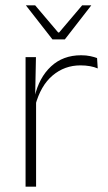

<svg xmlns="http://www.w3.org/2000/svg" viewBox="-20 -701 404 721"><path d="M112.5 -305 99.5 -334 110 -337.5Q126.5 -409.5 171.5 -451.5Q216.5 -493.5 284.5 -493.5Q304 -493.5 319 -490.2Q334 -487 344.5 -483L347 -444Q334.5 -449.5 318 -452.5Q301.5 -455.5 282 -455.5Q222.5 -455.5 177.5 -417.5Q132.5 -379.5 112.5 -305ZM76 0V-486.5H115L112 -338L115.5 -334.5V0ZM177 -553 77.5 -680.5V-681H112L198.5 -579H202L288.5 -681H322.5V-680.5L223.5 -553Z"/></svg>

Font: Anek Latin Medium ExtraLight
Style: Regular
Weight: 250
Version: Version 1.003